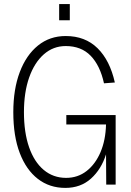

<svg xmlns="http://www.w3.org/2000/svg" viewBox="-20 -902 640 938"><path d="M299 16Q222 16 165 -28Q108 -72 76.5 -154.5Q45 -237 45 -354Q45 -466 76.5 -549.5Q108 -633 165.5 -679.5Q223 -726 301 -726Q396 -726 456.5 -666.5Q517 -607 541 -499L488 -495Q469 -582 423 -629.5Q377 -677 301 -677Q240 -677 194 -636.5Q148 -596 122.5 -523.5Q97 -451 97 -354Q97 -255 122 -183Q147 -111 193.5 -72Q240 -33 303 -33Q360 -33 403 -66.5Q446 -100 471 -158.5Q496 -217 498 -294H304V-340H545V0H499L498 -148Q475 -75 424.5 -29.5Q374 16 299 16ZM269 -803V-882H321V-803Z"/></svg>

Font: Geist Mono ExtraLight
Style: Regular
Weight: 200
Monospace: yes
Designer: Basement.studio, Andrés Briganti, Mateo Zaragoza
Foundry: Basement.studio, Vercel, Andrés Briganti, Guido Ferreyra, Mateo Zaragoza
Version: Version 1.500; ttfautohint (v1.8.4.7-5d5b)